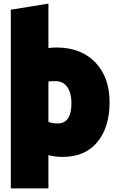

<svg xmlns="http://www.w3.org/2000/svg" viewBox="-20 -832 644 1067"><path d="M40 -778 249 -812V-565Q273 -568 294 -568Q430 -568 509.5 -485.5Q589 -403 589 -263Q589 -125 521 -42.5Q453 40 329 40Q283 40 249 30V215H40ZM249 -379V-155Q270 -146 301 -146Q377 -146 377 -259Q377 -315 354 -348Q331 -381 289 -381Q260 -381 249 -379Z"/></svg>

Font: Repo
Style: ExtraBlack
Weight: 1000
Designer: Stefan Peev
Foundry: Context Ltd
Version: Version 001.000